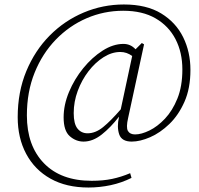

<svg xmlns="http://www.w3.org/2000/svg" viewBox="-20 -682 890 857"><path d="M309 -177Q309 -129 326 -108Q343 -87 371 -87Q406 -87 440 -114.5Q474 -142 519 -194L570 -432Q546 -450 517 -450Q479 -450 442 -426.5Q405 -403 375 -364Q345 -325 327 -276.5Q309 -228 309 -177ZM568 -50Q523 -50 512 -82.5Q501 -115 511 -159V-161Q474 -113 434 -81.5Q394 -50 353 -50Q319 -50 291.5 -74Q264 -98 264 -158Q264 -214 288 -271.5Q312 -329 351.5 -377.5Q391 -426 438 -456Q485 -486 531 -486Q563 -486 585 -462L613 -490L623 -484L552 -156Q542 -113 551 -97.5Q560 -82 583 -82Q611 -82 647 -99.5Q683 -117 716.5 -152.5Q750 -188 772 -242.5Q794 -297 794 -372Q794 -448 763.5 -507Q733 -566 674.5 -600Q616 -634 530 -634Q444 -634 366.5 -600.5Q289 -567 229 -505Q169 -443 134.5 -357.5Q100 -272 100 -167Q100 -32 176 46.5Q252 125 389 125Q440 125 480.5 116.5Q521 108 561 91L567 112Q523 134 474 144.5Q425 155 375 155Q276 155 205.5 115.5Q135 76 97 5Q59 -66 59 -159Q59 -272 97.5 -364.5Q136 -457 202 -523.5Q268 -590 353.5 -626Q439 -662 533 -662Q634 -662 699.5 -622Q765 -582 797.5 -516Q830 -450 830 -370Q830 -288 803.5 -228Q777 -168 736 -128.5Q695 -89 650 -69.5Q605 -50 568 -50Z"/></svg>

Font: Source Serif Pro Light
Style: Italic
Weight: 300
Italic angle: -12°
Designer: Frank Grießhammer
Foundry: Adobe Systems Incorporated
Version: Version 3.001;hotconv 1.0.111;makeotfexe 2.5.65597